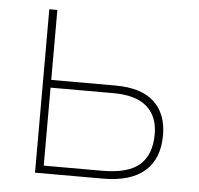

<svg xmlns="http://www.w3.org/2000/svg" viewBox="-44 -573 641 618"><g transform="rotate(5 277.0 -264.0)"><path d="M324 -302Q408 -302 449.5 -263.5Q491 -225 491 -156Q491 -80 445.5 -40Q400 0 310 0H91V-528H117V-302ZM320 -277H117V-25H306Q390 -25 427 -58Q464 -91 464 -157Q464 -215 428 -246Q392 -277 320 -277Z"/></g></svg>

Font: Noto Sans UI Thin
Style: Regular
Weight: 250
Designer: Monotype Design Team
Foundry: Monotype Imaging Inc.
Version: Version 1.001